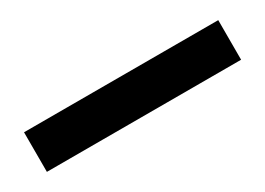

<svg xmlns="http://www.w3.org/2000/svg" viewBox="-18 -99 493 357"><g transform="rotate(-30 228.5 79.5)"><path d="M437 37V122H20V37Z"/></g></svg>

Font: Gemunu Libre ExtraBold
Style: Regular
Weight: 800
Designer: Puspanada Ekanayake, Sola Matas, Pathum Egodawatta, Kosala Senevirathne
Foundry: mooniak
Version: Version 1.100